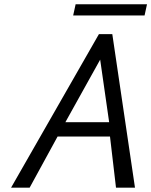

<svg xmlns="http://www.w3.org/2000/svg" viewBox="-20 -869 701 889"><path d="M330.1 -849.1H660.6L649.4 -797.4H318.8ZM443.8 -592.8 282.7 -303.2H485.4ZM489.3 -236.8H246.6L117.2 0H31.2L438 -710.9Q438 -710.9 500 -710.9L605 0H517.1Z"/></svg>

Font: Tuffy
Style: Italic
Weight: 400
Italic angle: -12°
Designer: Thatcher Ulrich, Karoly Barta and Michael Everson
Version: Version 001.271